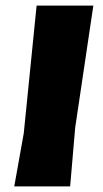

<svg xmlns="http://www.w3.org/2000/svg" viewBox="-20 -667 367 687"><path d="M314 -647 249 -210 231 0H31L65 -190L111 -647Z"/></svg>

Font: Alegreya Sans Black
Style: Italic
Weight: 900
Italic angle: -7°
Designer: Juan Pablo del Peral
Foundry: Huerta Tipografica
Version: Version 2.007